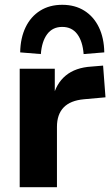

<svg xmlns="http://www.w3.org/2000/svg" viewBox="-20 -779 466 799"><path d="M62 0V-493H208V-372H200Q213 -431 253.5 -464.5Q294 -498 361 -502L409 -506L419 -374L330 -366Q273 -361 245 -332Q217 -303 217 -251V0ZM150 -554 64 -561Q65 -621 86.5 -665.5Q108 -710 147 -734.5Q186 -759 239 -759Q292 -759 331 -734.5Q370 -710 391.5 -665.5Q413 -621 414 -561L328 -554Q324 -607 301.5 -637Q279 -667 239 -667Q199 -667 176.5 -637Q154 -607 150 -554Z"/></svg>

Font: Nunito Sans 11pt ExtraBold
Style: Regular
Weight: 800
Version: Version 3.101;gftools[0.9.27]